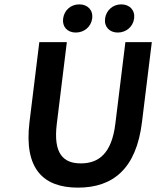

<svg xmlns="http://www.w3.org/2000/svg" viewBox="-20 -847 715 879"><path d="M337 12C497 12 604 -74 630 -288L675 -654H554L508 -280C491 -142 430 -99 350 -99C271 -99 223 -142 240 -280L286 -654H160L115 -288C89 -74 178 12 337 12ZM402 -762C407 -800 382 -827 343 -827C304 -827 274 -800 269 -762C264 -725 288 -698 327 -698C366 -698 397 -725 402 -762ZM594 -762C599 -800 574 -827 535 -827C497 -827 466 -800 461 -762C456 -725 481 -698 519 -698C558 -698 589 -725 594 -762Z"/></svg>

Font: Falling Sky
Style: MedObl
Weight: 500
Designer: Paul D. Hunt
Foundry: Adobe Systems Incorporated
Version: Version 1.02